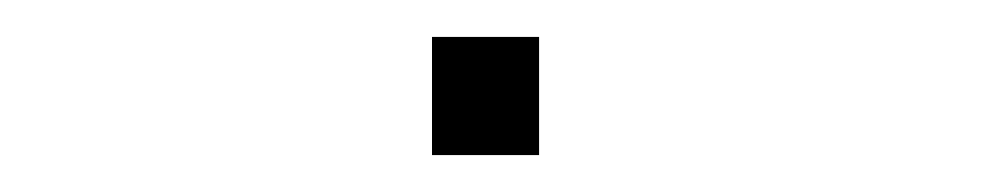

<svg xmlns="http://www.w3.org/2000/svg" viewBox="-20 -411 537 104"><path d="M214 -327H272V-391H214Z"/></svg>

Font: Spoqa Han Sans Neo Light
Style: Regular
Weight: 300
Designer: [Spoqa Han Sans Neo] Dong-huui Kim ___ Younghwa Kang ___ Yujin Lee ___ [Noto Sans] Ryoko NISHIZUKA ____ (kana & ideograp
Foundry: Spoqa (http://www.spoqa-han-sans.com)
Version: Version 1.100;hotconv 1.0.109;makeotfexe 2.5.65596